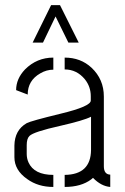

<svg xmlns="http://www.w3.org/2000/svg" viewBox="-20 -742 494 761"><path d="M109.4 -573.2 182.6 -721.7H217.8L292 -573.2H251L200.2 -676.8L150.4 -573.2ZM37.1 -119.1Q37.1 -67.4 87.9 -32.2Q130.9 -1 191.4 -1V-48.8Q115.2 -48.8 92.8 -98.6Q85.9 -114.3 85.9 -131.8V-167Q85.9 -192.4 96.7 -203.1Q113.3 -219.7 218.8 -243.2Q312.5 -264.6 340.8 -279.3V-147.5Q339.8 -49.8 236.3 -48.8V-1Q301.8 -1 341.8 -31.2Q345.7 -34.2 348.6 -37.1Q380.9 -3.9 417 -1V-49.8Q391.6 -50.8 391.6 -83V-359.4Q391.6 -427.7 342.8 -473.6Q299.8 -513.7 236.3 -513.7V-466.8Q284.2 -466.8 316.4 -427.7Q339.8 -398.4 339.8 -360.4V-343.8Q340.8 -320.3 218.8 -291Q102.5 -262.7 85.9 -253.9Q38.1 -226.6 37.1 -165ZM43.9 -384.8 89.8 -367.2Q89.8 -422.9 139.6 -451.2Q164.1 -465.8 191.4 -465.8V-513.7Q126 -513.7 79.1 -466.8Q43.9 -429.7 43.9 -384.8Z"/></svg>

Font: Post No Bills Jaffna
Style: Regular
Weight: 400
Designer: Kosala Senevirathne, Siva Puranthara, Lasantha Premarathna, Tharique Azeez
Foundry: Mooniak
Version: Version 1.220 ; ttfautohint (v1.6)